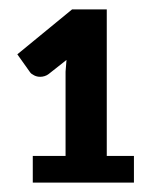

<svg xmlns="http://www.w3.org/2000/svg" viewBox="-20 -840 324 410"><path d="M50 -507V-450H266V-507H208V-820H134L17 -724L44 -686C46 -683 49 -681 53 -679C57 -677 61 -676 66 -676C72 -676 79 -678 84 -682L122 -712L120 -687V-507Z"/></svg>

Font: SVN-Aleo
Style: Bold
Weight: 700
Designer: Alessio Laiso
Version: Version 1.2.2